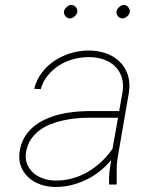

<svg xmlns="http://www.w3.org/2000/svg" viewBox="-20 -741 627 771"><path d="M418 0Q417 -25.4 419.4 -49.6Q421.9 -73.7 426.8 -98.6Q405.8 -73.2 380.1 -53Q354.5 -32.7 325.4 -18.8Q296.4 -4.9 264.6 2.7Q232.9 10.3 199.7 9.8Q168.9 9.3 141.1 -0.7Q113.3 -10.7 93.5 -29.3Q73.7 -47.9 63.7 -74.2Q53.7 -100.6 59.1 -133.8Q64 -165.5 78.4 -189.7Q92.8 -213.9 114 -231.7Q135.3 -249.5 161.4 -261.5Q187.5 -273.4 215.8 -280.8Q244.1 -288.1 273.4 -291.3Q302.7 -294.4 330.1 -294.9H458.5L472.2 -372.1Q477.1 -405.8 468.5 -431.6Q460 -457.5 441.4 -475.3Q422.9 -493.2 395.8 -502.4Q368.7 -511.7 336.9 -511.7Q305.2 -511.7 274.7 -503.4Q244.1 -495.1 218 -478.8Q191.9 -462.4 172.4 -438.5Q152.8 -414.6 143.6 -383.3L117.2 -384.3Q126.5 -420.9 148.2 -449.5Q169.9 -478 199.7 -497.6Q229.5 -517.1 264.6 -527.6Q299.8 -538.1 336.4 -538.1Q373.5 -538.1 405.5 -526.9Q437.5 -515.6 460 -493.9Q482.4 -472.2 492.9 -441.2Q503.4 -410.2 498 -371.1L452.1 -106.4Q448.2 -80.6 448.5 -55.4Q448.7 -30.3 448.7 -4.4L448.2 0ZM199.2 -16.1Q234.9 -15.1 268.3 -24.2Q301.8 -33.2 331.3 -50Q360.8 -66.9 386.2 -90.6Q411.6 -114.3 431.6 -143.1L454.1 -268.1H331.5Q308.1 -268.1 282.2 -265.4Q256.3 -262.7 230.5 -256.8Q204.6 -251 180.7 -241.2Q156.7 -231.4 137 -216.3Q117.2 -201.2 103.5 -180.4Q89.8 -159.7 85 -131.8Q80.1 -105 88.4 -83.7Q96.7 -62.5 113 -47.6Q129.4 -32.7 152.1 -24.7Q174.8 -16.6 199.2 -16.1ZM236.8 -694.3Q238.3 -704.1 247.6 -712.6Q256.8 -721.2 266.6 -721.2Q272 -721.2 276.6 -718.8Q281.2 -716.3 284.7 -712.2Q288.1 -708 289.6 -703.1Q291 -698.2 290.5 -693.4Q289.1 -683.6 279.5 -675.3Q270 -667 260.3 -667Q250 -667.5 242.9 -676Q235.8 -684.6 236.8 -694.3ZM447.8 -694.3Q449.2 -704.1 458.5 -712.6Q467.8 -721.2 477.5 -721.2Q487.8 -721.2 495.1 -712.2Q502.4 -703.1 501.5 -693.4Q500 -683.6 490.5 -675.3Q481 -667 471.2 -667Q460.9 -667.5 453.6 -676Q446.3 -684.6 447.8 -694.3Z"/></svg>

Font: TypoPRO Roboto Mono
Style: Italic
Weight: 250
Designer: Google
Version: Version 2.000986; 2015; ttfautohint (v1.3)